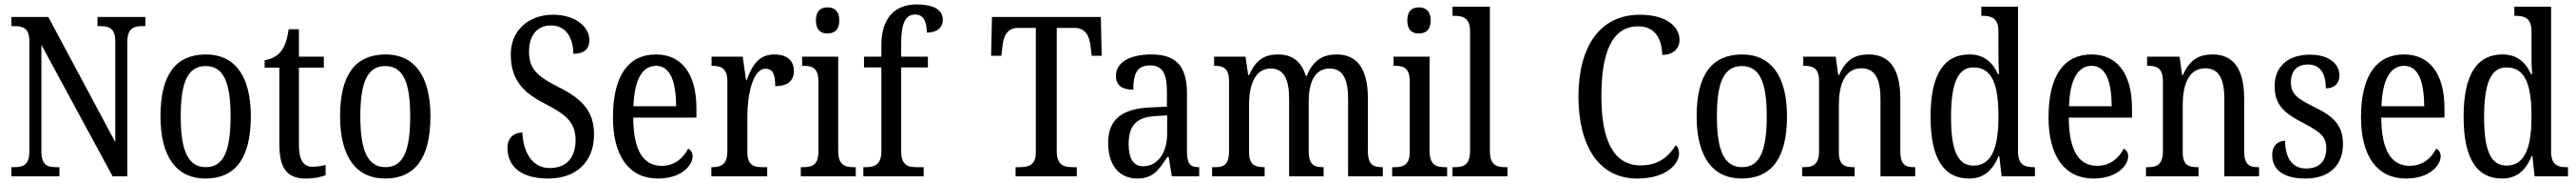

<svg xmlns="http://www.w3.org/2000/svg" viewBox="-20 -790 11573 820"><path d="M31 0H247V-41H232C193 -41 166 -50 166 -113V-589L486 0H552V-601C552 -662 580 -673 618 -673H633V-714H418V-673H431C470 -673 498 -663 498 -605V-153L197 -714H31V-673H45C83 -673 112 -664 112 -605V-113C112 -50 84 -41 43 -41H31Z M903 10C1037 10 1107 -81 1107 -269C1107 -456 1030 -546 906 -546C770 -546 701 -456 701 -269C701 -81 778 10 903 10ZM905 -41C823 -41 792 -119 792 -269C792 -418 822 -494 904 -494C986 -494 1016 -418 1016 -269C1016 -119 987 -41 905 -41Z M1356 10C1393 10 1426 2 1443 -5V-51C1424 -46 1407 -43 1384 -43C1343 -43 1323 -73 1323 -143V-487H1435V-536H1323V-659H1277C1269 -605 1258 -579 1240 -557C1222 -536 1198 -525 1169 -520V-487H1235V-145C1235 -30 1273 10 1356 10Z M1710 10C1844 10 1914 -81 1914 -269C1914 -456 1837 -546 1713 -546C1577 -546 1508 -456 1508 -269C1508 -81 1585 10 1710 10ZM1712 -41C1630 -41 1599 -119 1599 -269C1599 -418 1629 -494 1711 -494C1793 -494 1823 -418 1823 -269C1823 -119 1794 -41 1712 -41Z M2443 10C2565 10 2649 -61 2649 -188C2649 -294 2592 -349 2489 -400C2389 -450 2357 -485 2357 -559C2357 -630 2392 -676 2456 -676C2526 -676 2556 -615 2556 -549C2602 -549 2628 -568 2628 -611C2628 -667 2569 -724 2464 -724C2357 -724 2275 -655 2275 -547C2275 -437 2325 -378 2427 -326C2523 -277 2566 -242 2566 -162C2566 -82 2523 -37 2450 -37C2373 -37 2331 -105 2327 -196C2286 -196 2260 -169 2260 -128C2260 -46 2319 10 2443 10Z M2936 10C3043 10 3092 -50 3092 -90C3092 -108 3082 -119 3072 -124C3051 -83 3012 -47 2953 -47C2871 -47 2826 -114 2825 -263H3109V-305C3109 -463 3040 -546 2927 -546C2804 -546 2734 -452 2734 -264C2734 -90 2807 10 2936 10ZM3018 -314H2826C2830 -430 2864 -495 2928 -495C2993 -495 3017 -422 3018 -314Z M3176 0H3427V-41H3405C3368 -41 3338 -49 3338 -108V-273C3338 -362 3362 -482 3419 -482C3452 -482 3463 -459 3463 -404C3522 -404 3547 -431 3547 -472C3547 -517 3518 -546 3459 -546C3387 -546 3358 -494 3335 -431H3332L3317 -536H3177V-495H3180C3217 -495 3248 -486 3248 -427V-113C3248 -50 3217 -41 3179 -41H3176Z M3698 -640C3727 -640 3751 -655 3751 -698C3751 -742 3727 -757 3698 -757C3668 -757 3646 -742 3646 -698C3646 -655 3668 -640 3698 -640ZM3578 0H3825V-41H3815C3774 -41 3746 -52 3746 -115V-536H3584V-495H3592C3631 -495 3657 -484 3657 -425V-110C3657 -51 3629 -41 3589 -41H3578Z M3859 0H4130V-41H4097C4059 -41 4029 -50 4029 -113V-488H4149V-536H4029V-596C4029 -679 4045 -725 4092 -725C4134 -725 4144 -685 4144 -644C4191 -644 4216 -667 4216 -701C4216 -740 4185 -770 4099 -770C3997 -770 3940 -706 3940 -587V-536H3862V-488H3940V-113C3940 -50 3907 -41 3871 -41H3859Z M4543 0H4818V-41H4800C4760 -41 4728 -50 4728 -113V-665H4808C4859 -665 4875 -626 4880 -582L4885 -540H4930L4926 -714H4437L4433 -540H4479L4484 -582C4488 -626 4504 -665 4554 -665H4634V-108C4634 -49 4600 -41 4561 -41H4543Z M5090 10C5162 10 5188 -31 5225 -87H5231L5245 0H5368V-41H5365C5327 -41 5313 -57 5313 -113V-372C5313 -499 5259 -546 5153 -546C5060 -546 4994 -513 4994 -450C4994 -408 5021 -388 5072 -388C5072 -452 5084 -497 5147 -497C5212 -497 5223 -447 5223 -373V-312L5153 -309C5022 -304 4959 -256 4959 -150C4959 -41 5016 10 5090 10ZM5116 -45C5071 -45 5051 -82 5051 -144C5051 -223 5081 -265 5173 -270L5224 -273V-191C5224 -106 5182 -45 5116 -45Z M5426 0H5662V-41H5660C5622 -41 5592 -49 5592 -108V-321C5592 -407 5618 -483 5689 -483C5750 -483 5772 -433 5772 -346V0H5927V-41H5924C5886 -41 5860 -50 5860 -113V-334C5860 -414 5883 -483 5954 -483C6015 -483 6037 -433 6037 -346V0H6193V-41H6191C6152 -41 6126 -50 6126 -113V-349C6126 -486 6074 -546 5986 -546C5928 -546 5881 -524 5851 -450H5847C5825 -522 5778 -546 5723 -546C5663 -546 5623 -524 5593 -454H5588L5576 -536H5435V-495H5437C5475 -495 5502 -486 5502 -426V-113C5502 -50 5477 -41 5439 -41H5426Z M6355 -640C6384 -640 6408 -655 6408 -698C6408 -742 6384 -757 6355 -757C6325 -757 6303 -742 6303 -698C6303 -655 6325 -640 6355 -640ZM6235 0H6482V-41H6472C6431 -41 6403 -52 6403 -115V-536H6241V-495H6249C6288 -495 6314 -484 6314 -425V-110C6314 -51 6286 -41 6246 -41H6235Z M6506 0H6753V-41H6742C6702 -41 6674 -52 6674 -115V-760H6506V-719H6517C6551 -719 6585 -710 6585 -651V-115C6585 -52 6557 -41 6517 -41H6506Z M7336 10C7468 10 7524 -56 7524 -103C7524 -119 7518 -133 7509 -139C7478 -91 7436 -49 7351 -49C7227 -49 7175 -167 7175 -358C7175 -554 7222 -672 7341 -672C7421 -672 7448 -608 7448 -544C7495 -544 7526 -570 7526 -611C7526 -673 7464 -724 7348 -724C7166 -724 7072 -578 7072 -358C7072 -137 7163 10 7336 10Z M7805 10C7939 10 8009 -81 8009 -269C8009 -456 7932 -546 7808 -546C7672 -546 7603 -456 7603 -269C7603 -81 7680 10 7805 10ZM7807 -41C7725 -41 7694 -119 7694 -269C7694 -418 7724 -494 7806 -494C7888 -494 7918 -418 7918 -269C7918 -119 7889 -41 7807 -41Z M8077 0H8313V-41H8308C8270 -41 8242 -49 8242 -108V-321C8242 -405 8266 -484 8343 -484C8407 -484 8429 -432 8429 -346V0H8585V-41H8581C8543 -41 8518 -50 8518 -113V-349C8518 -486 8466 -546 8376 -546C8316 -546 8274 -524 8243 -454H8239L8228 -536H8082V-495H8087C8124 -495 8153 -486 8153 -427V-113C8153 -50 8123 -41 8085 -41H8077Z M8827 10C8895 10 8934 -29 8960 -91H8963L8973 0H9123V-41H9115C9076 -41 9047 -52 9047 -111V-760H8882V-719H8889C8926 -719 8959 -710 8959 -650V-565C8959 -529 8959 -490 8962 -458H8957C8933 -510 8895 -546 8829 -546C8716 -546 8654 -460 8654 -267C8654 -75 8716 10 8827 10ZM8847 -48C8774 -48 8746 -120 8746 -266C8746 -410 8774 -488 8846 -488C8932 -488 8959 -410 8959 -267C8959 -129 8929 -48 8847 -48Z M9386 10C9493 10 9542 -50 9542 -90C9542 -108 9532 -119 9522 -124C9501 -83 9462 -47 9403 -47C9321 -47 9276 -114 9275 -263H9559V-305C9559 -463 9490 -546 9377 -546C9254 -546 9184 -452 9184 -264C9184 -90 9257 10 9386 10ZM9468 -314H9276C9280 -430 9314 -495 9378 -495C9443 -495 9467 -422 9468 -314Z M9622 0H9858V-41H9853C9815 -41 9787 -49 9787 -108V-321C9787 -405 9811 -484 9888 -484C9952 -484 9974 -432 9974 -346V0H10130V-41H10126C10088 -41 10063 -50 10063 -113V-349C10063 -486 10011 -546 9921 -546C9861 -546 9819 -524 9788 -454H9784L9773 -536H9627V-495H9632C9669 -495 9698 -486 9698 -427V-113C9698 -50 9668 -41 9630 -41H9622Z M10338 10C10443 10 10507 -47 10507 -144C10507 -228 10466 -268 10377 -311C10302 -348 10273 -368 10273 -422C10273 -469 10298 -501 10350 -501C10402 -501 10430 -464 10430 -394C10469 -394 10491 -417 10491 -452C10491 -502 10447 -545 10358 -545C10264 -545 10200 -495 10200 -405C10200 -320 10240 -284 10334 -236C10409 -197 10432 -175 10432 -126C10432 -69 10402 -35 10341 -35C10275 -35 10247 -89 10247 -159C10220 -159 10189 -143 10189 -95C10189 -25 10246 10 10338 10Z M10790 10C10897 10 10946 -50 10946 -90C10946 -108 10936 -119 10926 -124C10905 -83 10866 -47 10807 -47C10725 -47 10680 -114 10679 -263H10963V-305C10963 -463 10894 -546 10781 -546C10658 -546 10588 -452 10588 -264C10588 -90 10661 10 10790 10ZM10872 -314H10680C10684 -430 10718 -495 10782 -495C10847 -495 10871 -422 10872 -314Z M11222 10C11290 10 11329 -29 11355 -91H11358L11368 0H11518V-41H11510C11471 -41 11442 -52 11442 -111V-760H11277V-719H11284C11321 -719 11354 -710 11354 -650V-565C11354 -529 11354 -490 11357 -458H11352C11328 -510 11290 -546 11224 -546C11111 -546 11049 -460 11049 -267C11049 -75 11111 10 11222 10ZM11242 -48C11169 -48 11141 -120 11141 -266C11141 -410 11169 -488 11241 -488C11327 -488 11354 -410 11354 -267C11354 -129 11324 -48 11242 -48Z"/></svg>

Font: Noto Serif Tamil Condensed
Style: Italic
Weight: 400
Width: 3
Italic angle: -12°
Designer: Indian Type Foundry, Tom Grace, and the Monotype Design Team
Foundry: Monotype Imaging Inc.
Version: Version 2.003